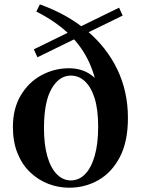

<svg xmlns="http://www.w3.org/2000/svg" viewBox="-20 -851 656 887"><path d="M299.6 16.2Q249.4 16.2 202.9 -1.8Q156.4 -19.8 119.3 -55.1Q82.2 -90.5 60.9 -143.1Q39.6 -195.8 39.6 -264.1Q39.6 -349.7 76 -410.6Q112.4 -471.5 171.6 -503.6Q230.8 -535.7 299.1 -535.7Q358.8 -535.7 402.6 -503.8Q446.4 -471.9 468.7 -409.6L436 -399.1Q425 -490.6 391.9 -563Q358.8 -635.3 299.2 -693.1Q239.6 -750.9 147.8 -797.7L164.2 -830.7Q290 -785.9 381.3 -709.4Q472.5 -632.9 521.8 -530.7Q571 -428.4 571 -306.1Q571 -196.6 533.7 -125.4Q496.4 -54.1 434.7 -18.9Q373.1 16.2 299.6 16.2ZM307.2 -17.5Q345.2 -17.5 373.6 -46.9Q402 -76.3 417.8 -132Q433.5 -187.6 433.5 -265.4Q433.5 -345.5 417 -397.6Q400.4 -449.6 372 -475.7Q343.6 -501.8 307.2 -501.8Q253.1 -501.8 218.2 -441Q183.2 -380.2 183.2 -259.1Q183.2 -183 198.7 -129Q214.1 -74.9 242.4 -46.2Q270.7 -17.5 307.2 -17.5ZM152.9 -586.3 136.3 -623.1 530.1 -815.5 546.7 -779.1Z"/></svg>

Font: Noto Serif HK ExtraLight
Style: Regular
Weight: 200
Designer: Ryoko NISHIZUKA 西塚涼子 (kana & ideographs); Frank Grießhammer (Latin, Greek & Cyrillic); Wenlong ZHANG 张文龙 (bopomofo); San
Foundry: Adobe
Version: Version 2.002-H1;hotconv 1.1.0;makeotfexe 2.6.0